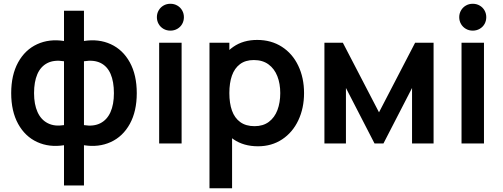

<svg xmlns="http://www.w3.org/2000/svg" viewBox="-20 -769 2694 1029"><path d="M40 -269.8Q40 -367.1 77.2 -434.8Q114.5 -502.4 179.2 -532.1Q244 -561.8 323 -549.3V-711.5H430V-549.3Q509 -561.8 573.8 -532.1Q638.5 -502.4 675.8 -434.8Q713 -367.1 713 -269.8Q713 -172.6 675.8 -105Q638.5 -37.4 573.8 -7.8Q509 21.8 430 9.3V225H323V9.3Q244 21.8 179.2 -7.8Q114.5 -37.4 77.2 -105Q40 -172.6 40 -269.8ZM162.5 -269.8Q162.5 -209.9 181.1 -168.6Q199.7 -127.2 235.9 -108.8Q272.1 -90.2 323 -98.5V-440.7Q270 -449.3 234 -431Q198 -412.6 180.2 -371.6Q162.5 -330.6 162.5 -269.8ZM590.5 -269.8Q590.5 -331.4 572.8 -372.6Q555 -413.8 519 -431.6Q483 -449.3 430 -440.7V-98.5Q481.3 -90.2 517.3 -108.3Q553.3 -126.4 571.9 -167.5Q590.5 -208.7 590.5 -269.8Z M833 -540H953.3V0H833ZM820.8 -676.8Q820.8 -696.8 830.3 -713.2Q839.8 -729.7 856.2 -739.2Q872.7 -748.8 893.2 -748.8Q913.6 -748.8 930.2 -739.2Q946.8 -729.7 956.2 -713.2Q965.6 -696.8 965.6 -676.8Q965.6 -656.8 956.2 -640.3Q946.8 -623.9 930.2 -614.4Q913.6 -604.8 893.2 -604.8Q872.7 -604.8 856.2 -614.4Q839.8 -623.9 830.3 -640.3Q820.8 -656.8 820.8 -676.8Z M1123 -270.2Q1123 -352.3 1150.2 -416.8Q1177.3 -481.2 1230.5 -518.1Q1283.6 -555 1358.3 -555Q1433.4 -555 1490.5 -518.4Q1547.6 -481.8 1578.5 -416.8Q1609.5 -351.9 1609.5 -270.2Q1609.5 -189.4 1578.9 -124.4Q1548.3 -59.4 1492.2 -22.2Q1436.1 15 1362.8 15Q1286.2 15 1232.2 -21.9Q1178.1 -58.8 1150.5 -123.3Q1123 -187.8 1123 -270.2ZM1102.7 -540H1209.2V-160.8H1223.8V240H1102.7ZM1482 -270.2Q1482 -320.7 1466.4 -360.6Q1450.8 -400.6 1419.1 -423.9Q1387.4 -447.2 1340.3 -447.2Q1295.5 -447.2 1266.2 -425.2Q1236.9 -403.2 1223 -363.7Q1209.2 -324.2 1209.2 -270.2Q1209.2 -215.9 1223.2 -176.3Q1237.3 -136.7 1267.5 -114.8Q1297.6 -92.8 1344.5 -92.8Q1390.1 -92.8 1421 -116Q1451.8 -139.2 1466.9 -179.2Q1482 -219.2 1482 -270.2Z M1718.7 -540H1817.5L2011.2 -167L2204.8 -540H2303.7V0H2188.3V-297.5L2035 0H1987.3L1834 -297.5V0H1718.7Z M2453.5 -540H2573.8V0H2453.5ZM2441.2 -676.8Q2441.2 -696.8 2450.8 -713.2Q2460.3 -729.7 2476.8 -739.2Q2493.2 -748.8 2513.7 -748.8Q2534.1 -748.8 2550.7 -739.2Q2567.3 -729.7 2576.7 -713.2Q2586.1 -696.8 2586.1 -676.8Q2586.1 -656.8 2576.7 -640.3Q2567.3 -623.9 2550.7 -614.4Q2534.1 -604.8 2513.7 -604.8Q2493.2 -604.8 2476.8 -614.4Q2460.3 -623.9 2450.8 -640.3Q2441.2 -656.8 2441.2 -676.8Z"/></svg>

Font: Tap Sans
Style: Regular
Weight: 400
Designer: Tap Payments
Foundry: Tap Payments
Version: Version 1.001;Glyphs 3.1.2 (3151)